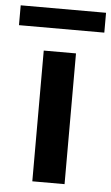

<svg xmlns="http://www.w3.org/2000/svg" viewBox="-92 -735 447 771"><g transform="rotate(5 132.0 -350.0)"><path d="M68 0V-527H198V0ZM-40 -620V-700H304V-620Z"/></g></svg>

Font: Archivo SemiExpanded SemiBold
Style: Regular
Weight: 600
Width: 6
Designer: Hector Gatti
Foundry: Omnibus-Type
Version: Version 2.001